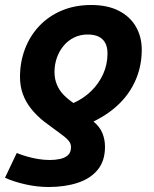

<svg xmlns="http://www.w3.org/2000/svg" viewBox="-34 -560 614 768"><path d="M160 188Q115 188 68 177.5Q21 167 -14 151L33 52Q50 59 72 65.5Q94 72 118 76Q142 80 166 80Q186 80 205.5 76Q225 72 237.5 61Q250 50 250 28Q250 13 238.5 0.5Q227 -12 203 -29Q179 -46 142 -74Q112 -98 90.5 -125Q69 -152 57.5 -183.5Q46 -215 46 -252Q46 -312 66 -364.5Q86 -417 123.5 -456.5Q161 -496 213.5 -518Q266 -540 331 -540Q396 -540 441 -517Q486 -494 509.5 -453.5Q533 -413 533 -361Q533 -299 510.5 -244.5Q488 -190 445 -147Q402 -104 340 -74Q366 -52 376 -26.5Q386 -1 386 27Q386 84 356.5 119.5Q327 155 276 171.5Q225 188 160 188ZM260 -148Q300 -166 330.5 -195.5Q361 -225 378.5 -263.5Q396 -302 396 -346Q396 -372 386.5 -389Q377 -406 359.5 -414Q342 -422 316 -422Q287 -422 262.5 -410Q238 -398 220.5 -377Q203 -356 193.5 -329Q184 -302 184 -272Q184 -244 194 -220.5Q204 -197 221.5 -179.5Q239 -162 260 -148Z"/></svg>

Font: Ubuntu Sans Mono
Style: Bold Italic
Weight: 700
Italic angle: -13.5°
Monospace: yes
Designer: Dalton Maag Ltd
Foundry: Dalton Maag Ltd
Version: Version 1.006